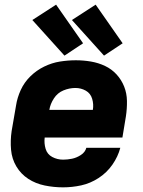

<svg xmlns="http://www.w3.org/2000/svg" viewBox="-20 -797 616 825"><path d="M251 8Q290 8 329 -0.5Q368 -9 403.5 -32Q439 -55 463 -89.5Q487 -124 497 -162H351Q346 -143 327.5 -131Q309 -119 289.5 -115Q270 -111 251 -111Q226 -111 204.5 -122.5Q183 -134 176 -157.5Q169 -181 172 -206H506L521 -297Q526 -330 525.5 -363Q525 -396 513.5 -425Q502 -454 481 -477Q460 -500 431.5 -513.5Q403 -527 371 -532.5Q339 -538 306 -538Q272 -538 237.5 -532.5Q203 -527 170 -511Q137 -495 110.5 -469Q84 -443 69 -410Q54 -377 49 -344L30 -234Q24 -193 27.5 -153.5Q31 -114 50.5 -81.5Q70 -49 101.5 -28.5Q133 -8 172 0Q211 8 251 8ZM192 -325Q196 -350 211.5 -374Q227 -398 252.5 -408.5Q278 -419 304 -419Q328 -419 348.5 -407.5Q369 -396 376 -372.5Q383 -349 379 -325ZM427 -558 507 -611 391 -777 289 -711ZM257 -558 337 -611 221 -777 119 -711Z"/></svg>

Font: Iosevka Sparkle Heavy Oblique
Style: Regular
Weight: 900
Italic angle: -9°
Designer: Belleve Invis
Foundry: Belleve Invis
Version: Version 4.5.0; ttfautohint (v1.8.3)